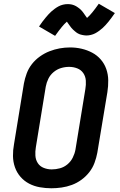

<svg xmlns="http://www.w3.org/2000/svg" viewBox="-20 -1000 640 1028"><path d="M255 8Q224 8 193 2.5Q162 -3 135.5 -17Q109 -31 89.5 -53.5Q70 -76 60 -104.5Q50 -133 49.5 -164.5Q49 -196 55 -228L108 -553Q113 -580 123 -607Q133 -634 151 -657Q169 -680 193.5 -697.5Q218 -715 245 -725.5Q272 -736 299.5 -741Q327 -746 355 -746Q387 -746 417 -739Q447 -732 473.5 -718Q500 -704 519.5 -681.5Q539 -659 549 -630.5Q559 -602 559.5 -570.5Q560 -539 555 -507L501 -182Q496 -155 486 -128Q476 -101 458 -78Q440 -55 416 -37.5Q392 -20 365 -10Q338 0 310 4Q282 8 255 8ZM257 -93Q279 -93 301 -99Q323 -105 341 -120Q359 -135 369.5 -156Q380 -177 384 -199L437 -523Q441 -546 439.5 -568.5Q438 -591 426 -608.5Q414 -626 393.5 -634Q373 -642 350 -642Q328 -642 306.5 -635.5Q285 -629 267 -614Q249 -599 239 -578.5Q229 -558 225 -536L172 -212Q168 -189 169.5 -166.5Q171 -144 182.5 -126.5Q194 -109 214.5 -101Q235 -93 257 -93ZM275 -808 189 -858Q198 -872 206.5 -883Q215 -894 223 -904Q231 -914 239 -922.5Q247 -931 254.5 -938Q262 -945 273 -953Q284 -961 294.5 -966.5Q305 -972 317.5 -975Q330 -978 342 -978Q348 -978 354 -977.5Q360 -977 365.5 -975.5Q371 -974 376.5 -972Q382 -970 387 -967Q392 -964 395.5 -961.5Q399 -959 404.5 -955Q410 -951 414 -946.5Q418 -942 421.5 -938Q425 -934 428 -929.5Q431 -925 433.5 -921.5Q436 -918 439.5 -913Q443 -908 446 -904Q454 -911 460.5 -918Q467 -925 474.5 -934Q482 -943 490.5 -954.5Q499 -966 509 -980L595 -930Q586 -917 577.5 -905.5Q569 -894 561 -884Q553 -874 545 -865.5Q537 -857 529.5 -850Q522 -843 511 -835Q500 -827 489.5 -821.5Q479 -816 466.5 -813Q454 -810 442 -810Q436 -810 430.5 -811Q425 -812 419.5 -813Q414 -814 408 -816Q402 -818 397 -821Q392 -824 388.5 -826.5Q385 -829 380 -833.5Q375 -838 370.5 -842Q366 -846 362.5 -850.5Q359 -855 356 -859Q353 -863 350.5 -866.5Q348 -870 344.5 -875Q341 -880 338 -884Q330 -877 324 -870.5Q318 -864 310.5 -855Q303 -846 294 -834Q285 -822 275 -808Z"/></svg>

Font: Zed Sans Extended
Style: Bold Italic
Weight: 700
Width: 7
Italic angle: -9°
Designer: Belleve Invis
Foundry: Belleve Invis
Version: Version 1.0.0; ttfautohint (v1.8.4)